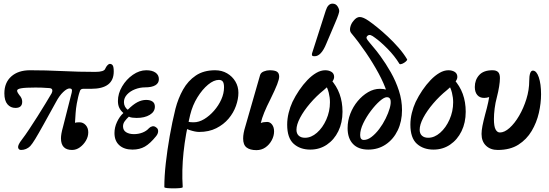

<svg xmlns="http://www.w3.org/2000/svg" viewBox="-20 -811 3015 1055"><path d="M96 13Q82 13 79.5 -0.5Q77 -14 101 -45Q118 -67 140.5 -101Q163 -135 186.5 -172Q210 -209 230.5 -243Q251 -277 264 -299Q269 -309 267 -317.5Q265 -326 251 -327Q224 -329 208 -329.5Q192 -330 175 -330Q120 -330 97 -326Q74 -322 74 -313Q74 -307 78.5 -300Q83 -293 86 -289Q95 -279 98.5 -270Q102 -261 102 -252Q102 -218 65 -218Q38 -218 21 -238Q4 -258 4 -298Q4 -357 42 -391Q80 -425 145 -425Q231 -425 322 -420.5Q413 -416 504 -416Q528 -416 542 -420.5Q556 -425 559 -435Q564 -446 571 -453Q578 -460 583 -460Q594 -460 599.5 -451.5Q605 -443 605 -418Q605 -323 481 -323H437Q431 -323 426.5 -320.5Q422 -318 420 -313Q413 -294 409.5 -278Q406 -262 402 -242Q397 -214 395.5 -190Q394 -166 392 -136Q397 -138 404 -138.5Q411 -139 417 -139Q437 -139 451 -123.5Q465 -108 465 -84Q465 -60 452 -38Q439 -16 419 -1.5Q399 13 376 13Q315 13 315 -51Q315 -62 317.5 -77Q320 -92 327 -117L374 -302Q377 -315 374 -320Q371 -325 362 -325Q348 -325 327 -305Q306 -285 288 -251L220 -128Q190 -74 173.5 -47Q157 -20 146 -8Q136 2 123 7.5Q110 13 96 13Z M708 11Q662 11 635.5 -13Q609 -37 609 -80Q609 -111 623 -141Q637 -171 658 -190Q643 -203 635.5 -218.5Q628 -234 628 -256Q628 -297 651 -336Q674 -375 710 -400Q746 -425 784 -425Q816 -425 834.5 -412Q853 -399 853 -376Q853 -354 833.5 -342.5Q814 -331 778 -331Q749 -331 722 -320.5Q695 -310 678 -291.5Q661 -273 661 -250Q661 -237 666.5 -226Q672 -215 682 -208Q711 -237 735 -249.5Q759 -262 783 -262Q805 -262 818 -253Q831 -244 831 -225Q831 -197 803 -180Q775 -163 731 -163Q718 -163 707 -164.5Q696 -166 688 -170Q675 -158 665.5 -145Q656 -132 656 -117Q656 -95 673 -84.5Q690 -74 716 -74Q741 -74 763 -82.5Q785 -91 799 -107Q807 -115 817.5 -117Q828 -119 838 -111Q849 -104 849 -90.5Q849 -77 838 -63Q805 -22 776 -5.5Q747 11 708 11Z M883 217Q883 157 891 85.5Q899 14 912.5 -63Q926 -140 944 -213Q959 -271 986 -319Q1013 -367 1056 -396Q1099 -425 1162 -425Q1199 -425 1228 -408Q1257 -391 1273.5 -363Q1290 -335 1290 -301Q1290 -267 1276.5 -229Q1263 -191 1236 -159Q1209 -127 1168.5 -106.5Q1128 -86 1074 -86Q1053 -86 1021.5 -96.5Q990 -107 966 -126L998 -154Q1009 -144 1017 -141.5Q1025 -139 1044 -139Q1073 -139 1102 -156.5Q1131 -174 1156 -202.5Q1181 -231 1196 -264.5Q1211 -298 1211 -331Q1211 -354 1204 -363Q1197 -372 1183 -372Q1155 -372 1123.5 -346Q1092 -320 1065 -276.5Q1038 -233 1025 -180Q999 -73 988.5 26Q978 125 984 217Q984 221 968.5 222.5Q953 224 933.5 224Q914 224 898.5 222.5Q883 221 883 217Z M1389 14Q1354 14 1335 -0.5Q1316 -15 1316 -50Q1316 -64 1319 -80.5Q1322 -97 1328 -116L1409 -398Q1413 -412 1429.5 -418.5Q1446 -425 1461 -425Q1490 -425 1502 -417Q1514 -409 1514 -390Q1514 -376 1503 -347.5Q1492 -319 1466 -266Q1445 -225 1432 -193Q1419 -161 1413 -135Q1427 -141 1448 -141Q1464 -141 1475 -126.5Q1486 -112 1486 -89Q1486 -64 1473 -40Q1460 -16 1438.5 -1Q1417 14 1389 14Z M1685 11Q1629 11 1593.5 -21Q1558 -53 1558 -126Q1558 -158 1566 -190.5Q1574 -223 1587 -251Q1603 -284 1624 -315Q1645 -346 1669 -371Q1693 -396 1718 -410.5Q1743 -425 1767 -425Q1787 -425 1801.5 -416Q1816 -407 1816 -388Q1816 -375 1803 -358.5Q1790 -342 1759 -316Q1718 -283 1683.5 -242.5Q1649 -202 1629 -164Q1609 -126 1609 -98Q1609 -77 1621.5 -65.5Q1634 -54 1656 -54Q1690 -54 1721.5 -81.5Q1753 -109 1773 -154Q1793 -199 1793 -249Q1793 -275 1786.5 -301Q1780 -327 1769 -344L1797 -375Q1862 -304 1862 -197Q1862 -137 1839 -90Q1816 -43 1776 -16Q1736 11 1685 11ZM1709 -502Q1700 -502 1697 -504Q1694 -506 1694 -510Q1694 -512 1694 -514.5Q1694 -517 1695 -519L1770 -753Q1782 -791 1807 -791Q1825 -791 1834.5 -776.5Q1844 -762 1844 -750Q1844 -745 1839 -729.5Q1834 -714 1821 -684L1773 -571Q1745 -502 1709 -502Z M2004 11Q1949 11 1919.5 -20Q1890 -51 1890 -107Q1890 -148 1905 -186.5Q1920 -225 1945.5 -255.5Q1971 -286 2002.5 -304.5Q2034 -323 2068 -323Q2088 -323 2103 -318.5Q2118 -314 2125 -310L2105 -306Q2091 -351 2060.5 -407.5Q2030 -464 1990.5 -522Q1951 -580 1910 -629Q1900 -641 1904.5 -661Q1909 -681 1922 -696Q1939 -718 1957.5 -717.5Q1976 -717 2005 -697Q2024 -684 2052 -661.5Q2080 -639 2111 -610Q2142 -581 2170 -549Q2198 -517 2217 -485Q2219 -481 2210 -473Q2201 -465 2190 -460.5Q2179 -456 2175 -460Q2148 -504 2109.5 -543Q2071 -582 2040 -604Q2026 -615 2016.5 -618Q2007 -621 1999 -614Q1992 -607 1994.5 -600Q1997 -593 2009 -579Q2014 -572 2031.5 -552Q2049 -532 2070 -503Q2100 -462 2127.5 -413.5Q2155 -365 2172 -312.5Q2189 -260 2189 -206Q2189 -144 2165.5 -95Q2142 -46 2100 -17.5Q2058 11 2004 11ZM1979 -42Q2000 -42 2022 -59Q2044 -76 2064 -102.5Q2084 -129 2099 -159.5Q2114 -190 2121.5 -216.5Q2129 -243 2126 -260Q2123 -277 2106 -277Q2091 -277 2067 -256Q2043 -235 2018 -202Q1993 -169 1976 -133.5Q1959 -98 1959 -69Q1959 -42 1979 -42Z M2362 11Q2306 11 2270.5 -21Q2235 -53 2235 -126Q2235 -158 2243 -190.5Q2251 -223 2264 -251Q2280 -284 2301 -315Q2322 -346 2346 -371Q2370 -396 2395 -410.5Q2420 -425 2444 -425Q2464 -425 2478.5 -416Q2493 -407 2493 -388Q2493 -375 2480 -358.5Q2467 -342 2436 -316Q2395 -283 2360.5 -242.5Q2326 -202 2306 -164Q2286 -126 2286 -98Q2286 -77 2298.5 -65.5Q2311 -54 2333 -54Q2367 -54 2398.5 -81.5Q2430 -109 2450 -154Q2470 -199 2470 -249Q2470 -275 2463.5 -301Q2457 -327 2446 -344L2474 -375Q2539 -304 2539 -197Q2539 -137 2516 -90Q2493 -43 2453 -16Q2413 11 2362 11Z M2715 13Q2675 13 2650.5 -10.5Q2626 -34 2626 -75Q2626 -94 2631 -119.5Q2636 -145 2646 -183Q2656 -218 2663 -251Q2670 -284 2671 -304L2697 -290Q2681 -282 2667.5 -277.5Q2654 -273 2640 -273Q2616 -273 2602.5 -289Q2589 -305 2589 -333Q2589 -372 2613 -398.5Q2637 -425 2686 -425Q2707 -425 2717 -415Q2727 -405 2727 -382Q2727 -363 2722.5 -335Q2718 -307 2710 -276Q2702 -247 2698 -215Q2694 -183 2694 -157Q2694 -117 2703 -100Q2712 -83 2727 -83Q2752 -83 2780 -108Q2808 -133 2832.5 -175Q2857 -217 2872.5 -267Q2888 -317 2888 -367Q2888 -393 2893 -408Q2898 -423 2908 -423Q2928 -423 2940.5 -386.5Q2953 -350 2953 -293Q2953 -244 2941 -191Q2929 -138 2901.5 -91.5Q2874 -45 2828.5 -16Q2783 13 2715 13Z"/></svg>

Font: Junicode VF
Style: Italic
Weight: 400
Italic angle: -11°
Designer: Peter S. Baker
Version: Version 2.209